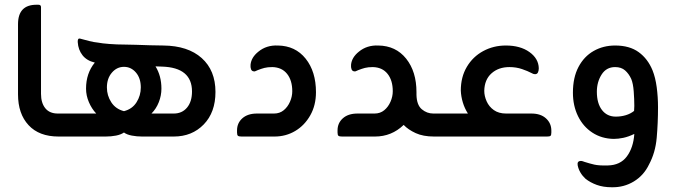

<svg xmlns="http://www.w3.org/2000/svg" viewBox="-20 -576 2845 810"><path d="M259 0H227Q145 0 100.5 -48Q56 -96 56 -178V-474Q56 -556 134 -556H142Q153 -556 153 -546V-180Q153 -142 171 -119.5Q189 -97 224 -97H259Z M669 -384Q773 -383 831 -331Q889 -279 889 -188Q889 -102 839.5 -51Q790 0 713 0H579Q557 0 536 -4Q515 -8 503 -17Q490 -8 469.5 -4Q449 0 426 0H247V-97H386Q367 -117 355 -145Q343 -173 343 -202Q343 -267 380 -312Q346 -320 328 -343Q310 -366 308 -398V-403Q308 -408 310.5 -411.5Q313 -415 322 -412Q337 -408 356 -403Q375 -398 395 -396Q409 -393 441.5 -390.5Q474 -388 506 -388Q524 -388 553.5 -387Q583 -386 614 -385Q645 -384 669 -384ZM619 -97H713Q748 -97 769 -122Q790 -147 790 -190Q790 -291 664 -295Q657 -295 650.5 -295.5Q644 -296 636 -296Q661 -256 661 -202Q661 -173 650 -145Q639 -117 619 -97ZM503 -294Q473 -294 452 -269.5Q431 -245 431 -207Q431 -173 449.5 -144.5Q468 -116 503 -107Q538 -116 556 -144.5Q574 -173 574 -207Q574 -246 553.5 -270Q533 -294 503 -294Z M1138 0H999Q988 0 984 -3Q980 -6 980 -17V-26Q980 -57 1002.5 -77Q1025 -97 1064 -97H1136Q1160 -97 1177 -111Q1194 -125 1203.5 -147Q1213 -169 1213 -191Q1213 -237 1191 -264.5Q1169 -292 1129 -293Q1109 -293 1095.5 -289.5Q1082 -286 1067 -280Q1061 -278 1058 -276Q1055 -274 1050 -275Q1042 -276 1039 -284Q1036 -292 1037 -303Q1040 -334 1070 -358Q1104 -386 1152 -384Q1226 -383 1269.5 -328.5Q1313 -274 1313 -187Q1313 -132 1289 -89.5Q1265 -47 1225.5 -23.5Q1186 0 1138 0Z M1808 -97H1843V0H1811Q1765 0 1733.5 -14.5Q1702 -29 1683 -49Q1632 0 1562 0H1423Q1412 0 1408 -3Q1404 -6 1404 -17V-26Q1404 -57 1426.5 -77Q1449 -97 1488 -97H1560Q1584 -97 1601 -111Q1618 -125 1627.5 -147Q1637 -169 1637 -191Q1637 -237 1615 -264.5Q1593 -292 1553 -293Q1533 -293 1519.5 -289.5Q1506 -286 1491 -280Q1485 -278 1482 -276Q1479 -274 1474 -275Q1466 -276 1463 -284Q1460 -292 1461 -303Q1464 -334 1494 -358Q1528 -386 1576 -384Q1650 -383 1693.5 -328.5Q1737 -274 1737 -187V-176Q1738 -133 1759.5 -115Q1781 -97 1808 -97Z M2115 -97H2222Q2261 -97 2283.5 -76.5Q2306 -56 2306 -25V-17Q2306 -6 2302.5 -3Q2299 0 2288 0H1832V-97H1954Q1940 -119 1932.5 -144Q1925 -169 1924 -194Q1924 -251 1949.5 -294Q1975 -337 2018.5 -360.5Q2062 -384 2114 -384Q2175 -384 2213.5 -356.5Q2252 -329 2253 -288Q2253 -278 2249.5 -270.5Q2246 -263 2237 -263Q2230 -263 2222 -268Q2207 -276 2182.5 -284.5Q2158 -293 2129 -293Q2083 -293 2053.5 -266.5Q2024 -240 2023 -193Q2023 -171 2033 -148.5Q2043 -126 2063.5 -111.5Q2084 -97 2115 -97Z M2733 -279Q2745 -249 2750.5 -208Q2756 -167 2756 -123Q2756 -58 2750.5 5Q2745 68 2718 118Q2696 164 2654 189.5Q2612 215 2561 214Q2525 214 2497.5 204Q2470 194 2450 178Q2437 166 2428.5 151.5Q2420 137 2417 121Q2414 103 2431 103Q2435 103 2439 104.5Q2443 106 2446 107Q2468 114 2487.5 118.5Q2507 123 2544 122Q2597 121 2624.5 84Q2652 47 2656 -11Q2631 1 2609.5 5.5Q2588 10 2569 10Q2518 9 2479 -16.5Q2440 -42 2418.5 -86Q2397 -130 2397 -185Q2397 -249 2420.5 -293.5Q2444 -338 2484.5 -361Q2525 -384 2575 -384Q2636 -384 2674.5 -356Q2713 -328 2733 -279ZM2656 -129Q2656 -157 2653.5 -190.5Q2651 -224 2643 -243Q2633 -265 2617 -279Q2601 -293 2575 -293Q2538 -293 2518 -261.5Q2498 -230 2498 -189Q2498 -140 2519.5 -112Q2541 -84 2578 -84Q2600 -84 2620 -90Q2640 -96 2655 -108Q2655 -113 2655.5 -118Q2656 -123 2656 -129Z"/></svg>

Font: Zain
Style: Bold
Weight: 700
Designer: Zain,Boutros
Foundry: Mobile Telecommunications Company (Zain), 2024
Version: Version 1.50; ttfautohint (v1.8.4)